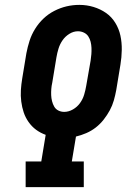

<svg xmlns="http://www.w3.org/2000/svg" viewBox="-20 -766 540 786"><path d="M85 0V-105H149L167 -214Q145 -222 127.5 -235Q110 -248 97 -266.5Q84 -285 77 -306Q70 -327 67 -350.5Q64 -374 65.5 -397.5Q67 -421 71 -445L88 -548Q93 -574 101 -599Q109 -624 123.5 -647.5Q138 -671 158 -690Q178 -709 202.5 -721.5Q227 -734 252.5 -740Q278 -746 305 -746Q335 -746 363 -737.5Q391 -729 414 -713Q437 -697 452 -672.5Q467 -648 473 -620Q479 -592 478.5 -561.5Q478 -531 473 -501L456 -398Q452 -376 446 -355Q440 -334 429.5 -314.5Q419 -295 404.5 -276.5Q390 -258 372 -244Q354 -230 333 -221Q312 -212 291 -207L274 -105H323V0ZM243 -308Q261 -308 278.5 -318Q296 -328 307.5 -344Q319 -360 324.5 -378.5Q330 -397 333 -415L351 -518Q353 -531 354 -544Q355 -557 354.5 -570Q354 -583 351 -595Q348 -607 341.5 -617Q335 -627 323.5 -632.5Q312 -638 299 -638Q281 -638 264 -627.5Q247 -617 236 -601Q225 -585 219.5 -567Q214 -549 211 -531L194 -428Q191 -415 190 -402Q189 -389 189.5 -376.5Q190 -364 193 -352Q196 -340 202 -329.5Q208 -319 219 -313.5Q230 -308 243 -308Z"/></svg>

Font: Iosevka Slab Extrabold
Style: Italic
Weight: 800
Italic angle: -9°
Monospace: yes
Designer: Belleve Invis
Foundry: Belleve Invis
Version: Version 11.1.0; ttfautohint (v1.8.3)